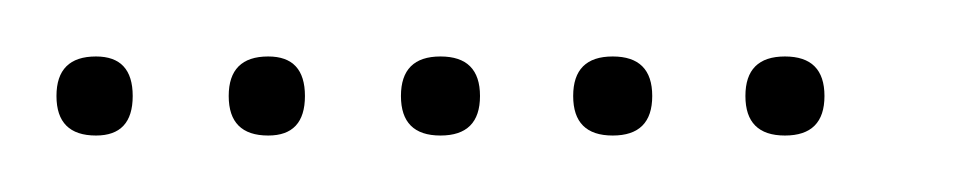

<svg xmlns="http://www.w3.org/2000/svg" viewBox="-20 -298 345 68"><path d="M14 -250Q0 -250 0 -264Q0 -278 14 -278Q27 -278 27 -264Q27 -250 14 -250ZM75 -250Q61 -250 61 -264Q61 -278 75 -278Q88 -278 88 -264Q88 -250 75 -250ZM136 -250Q122 -250 122 -264Q122 -278 136 -278Q150 -278 150 -264Q150 -250 136 -250ZM197 -250Q183 -250 183 -264Q183 -278 197 -278Q211 -278 211 -264Q211 -250 197 -250ZM258 -250Q244 -250 244 -264Q244 -278 258 -278Q272 -278 272 -264Q272 -250 258 -250Z"/></svg>

Font: FRB American Cursive Just Xheight
Style: Italic
Weight: 400
Italic angle: -25°
Version: Version 2.0;Modular Font Editor K font №1